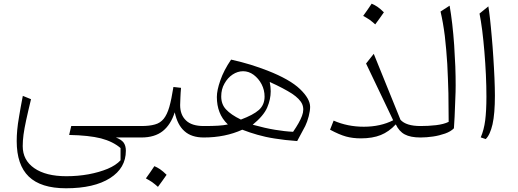

<svg xmlns="http://www.w3.org/2000/svg" viewBox="-20 -749 2820 1046"><path d="M149 -208.6 104.3 -226.7C95.7 -182.4 89 -145.7 84.3 -116.2C79 -86.7 75.7 -61.4 73.8 -40.5C71.9 -19.5 71 0.5 71 19.5C71 106.2 92.9 170.5 136.7 212.9C180.5 255.2 248.1 276.7 339.5 276.7C441.9 276.7 521.9 258.1 579.5 221.4C637.1 184.8 665.7 135.2 665.7 72.4C665.7 53.8 661.4 38.6 653.3 27.6C645.2 16.7 631 7.6 611.4 0H665.2V-62.4H368.1L356.7 -13.8C428.6 -12.4 486.2 -6.2 530 4.8C573.3 16.2 609 33.8 636.7 57.6V124.3C620.5 141.9 597.1 157.6 566.7 170.5C535.7 183.3 501 193.3 462.4 200.5C423.3 207.6 382.9 211 341.4 211C266.7 211 208.6 196.2 166.7 167.1C124.8 138.1 103.8 98.1 103.8 47.1C103.8 27.6 105.2 6.7 108.1 -15.2C111 -36.7 115.7 -62.9 122.4 -93.8C129 -124.8 138.1 -162.9 149 -208.6Z M821 156.2C812.9 168.1 805.2 179 798.1 190C790.5 201 782.9 211.9 774.8 222.9C786.2 229 797.6 235.7 809 243.3C820 251.4 830.5 260 840.5 269C848.6 258.1 856.7 246.7 864.8 235.7C872.4 224.8 880 214.3 887.6 203.3C874.8 190.5 862.9 180.5 851.9 172.9C841 165.7 830.5 160 821 156.2ZM665.2 0H750C799 0 838.1 -11.9 867.1 -35.2C896.2 -58.6 917.6 -92.4 931.9 -137.1C941.9 -91 959.5 -56.7 985.2 -34.3C1010.5 -11.4 1045.7 0 1090 0H1090.5V-62.4H1090C1046.7 -62.4 1014.3 -72.4 993.3 -92.9C971.9 -113.3 961.4 -141 961.4 -176.7C961.4 -189.5 961.9 -203.3 962.9 -219C963.3 -234.8 964.8 -251.9 966.2 -270.5L924.8 -275.2C917.6 -230.5 910.5 -194.3 902.4 -166.2C894.3 -138.1 883.8 -116.7 871.9 -101.9C859.5 -86.7 843.8 -76.2 824.3 -71C804.8 -65.2 779.5 -62.4 749.5 -62.4H665.2C655.7 -62.4 651 -52.4 651 -32.4V-30C651 -10 655.7 0 665.2 0Z M1239 -424.3C1212.4 -385.2 1192.9 -347.6 1180.5 -311.4C1167.6 -274.8 1161.4 -244.8 1161.4 -220.5C1161.4 -190.5 1166.2 -162.9 1175.7 -138.6C1184.8 -114.3 1200 -91.4 1221.4 -71C1206.7 -67.6 1189.5 -65.7 1169 -64.3C1148.6 -62.9 1122.4 -62.4 1090.5 -62.4C1081 -62.4 1076.2 -52.4 1076.2 -32.4V-30C1076.2 -10 1081 0 1090.5 0C1168.1 0 1238.1 -14.3 1300 -42.4C1326.7 -31.9 1354.3 -22.9 1382.4 -14.8C1410.5 -6.7 1442.4 0.5 1477.1 5.7C1511.9 11.4 1552.9 16.2 1599 19.5L1642.9 -62.4C1650 -77.1 1656.7 -95.2 1661.9 -115.7C1667.1 -136.2 1669.5 -153.3 1669.5 -166.7C1669.5 -196.2 1651 -228.6 1614.3 -263.8C1577.6 -299 1518.1 -332.9 1436.2 -364.8C1408.1 -375.7 1378.1 -386.2 1346.2 -396.2C1314.3 -406.2 1278.6 -415.2 1239 -424.3ZM1292.4 -97.6C1255.7 -115.2 1229 -133.8 1211.4 -152.9C1193.8 -171.4 1185.2 -195.2 1185.2 -223.8C1185.2 -250 1191 -273.3 1202.9 -293.8C1214.3 -314.3 1229 -331 1247.1 -342.9C1265.2 -354.8 1284.3 -361 1304.3 -361C1324.8 -361 1344.3 -354.3 1361.9 -341.4C1379.5 -328.1 1394.3 -311 1405.2 -290C1416.2 -268.6 1421.4 -246.2 1421.4 -222.9C1421.4 -192.9 1411 -168.6 1390.5 -150C1369.5 -131.4 1336.7 -114.3 1292.4 -97.6ZM1356.7 -69.5C1396.2 -101.9 1422.9 -133.3 1435.7 -163.3C1448.6 -193.3 1454.8 -222.9 1454.8 -251.9C1454.8 -267.6 1452.9 -284.3 1449.5 -302.4C1501.4 -279 1541.4 -257.6 1570.5 -239C1599 -220 1617.6 -201 1626.2 -181.9C1634.3 -162.9 1634.3 -141.4 1625.2 -117.6C1616.2 -93.3 1600 -64.8 1576.7 -31C1545.7 -32.4 1513.3 -36.2 1478.6 -41.9C1443.8 -47.6 1402.9 -56.7 1356.7 -69.5Z M2121.9 -93.8C2076.2 -70.5 2022.9 -58.6 1961.9 -58.6C1903.3 -58.6 1848.6 -69.5 1797.6 -91.9L1778.1 -42.4C1811.9 -24.3 1841 -11.9 1865.2 -5.2C1889 1.4 1916.2 4.8 1946.2 4.8C1988.6 4.8 2024.8 -1.4 2054.3 -13.3C2083.8 -25.2 2111 -44.3 2136.2 -71.4C2148.1 -46.2 2164.3 -27.6 2185.2 -16.7C2205.7 -5.7 2234.3 0 2271 0H2271.4V-62.4H2271C2218.6 -62.4 2182.4 -73.8 2161.9 -96.2L2016.2 -455.7L1974.3 -402.9ZM2004.8 -729C1996.7 -717.1 1989 -706.2 1981.9 -695.2C1974.3 -684.3 1966.7 -673.3 1958.6 -662.4C1970 -656.2 1981.4 -649.5 1992.9 -641.9C2003.8 -633.8 2014.3 -625.2 2024.3 -616.2C2032.4 -627.1 2040.5 -638.6 2048.6 -649.5C2056.2 -660.5 2063.8 -671 2071.4 -681.9C2058.6 -694.8 2046.7 -704.8 2035.7 -712.4C2024.8 -719.5 2014.3 -725.2 2004.8 -729Z M2429.5 -718.1 2380 -686.2C2389.5 -646.2 2397.1 -601.9 2403.3 -553.3C2409 -504.3 2413.3 -453.3 2416.7 -400.5C2419.5 -347.1 2421.4 -293.8 2422.9 -240.5C2423.8 -186.7 2424.3 -135.2 2424.3 -85.2C2406.2 -76.2 2383.3 -70.5 2355.7 -67.1C2327.6 -63.8 2299.5 -62.4 2271.4 -62.4C2261.9 -62.4 2257.1 -52.4 2257.1 -32.4V-30C2257.1 -10 2261.9 0 2271.4 0C2292.9 0 2315.7 -1.9 2339 -5.2C2362.4 -8.6 2384.3 -14.3 2404.8 -21.4C2425.2 -28.6 2441 -38.1 2452.9 -50C2454.3 -68.1 2455.2 -89 2456.7 -113.3C2457.6 -137.1 2458.6 -161 2459.5 -185.2C2460.5 -209 2461.4 -230 2461.9 -248.1C2462.4 -265.7 2462.4 -277.6 2462.4 -283.8C2462.4 -315.2 2461.9 -350 2460.5 -387.6C2459 -425.2 2456.7 -463.8 2454.3 -503.3C2451.4 -542.9 2448.1 -581 2443.8 -618.1C2439.5 -654.8 2434.8 -688.1 2429.5 -718.1Z M2640.5 -714.3 2592.4 -675.2C2597.6 -649.5 2602.4 -618.6 2607.1 -582.9C2611.4 -546.7 2615.7 -508.1 2619 -466.7C2622.4 -425.2 2625.2 -383.8 2627.1 -342.4C2629 -300.5 2630 -260.5 2630 -222.9C2630 -170 2627.6 -127.1 2623.3 -93.3C2619 -59.5 2611 -28.6 2599 -0.5L2626.2 8.6C2641.9 -6.2 2654.3 -33.3 2663.3 -71.9C2671.9 -110.5 2676.2 -162.9 2676.2 -228.1C2676.2 -255.7 2675.2 -287.6 2673.8 -323.8C2672.4 -359.5 2670 -397.1 2667.6 -436.2C2665.2 -474.8 2662.4 -512.4 2659 -549C2655.7 -585.2 2652.9 -618.1 2649.5 -647.1C2646.2 -676.2 2643.3 -698.6 2640.5 -714.3Z"/></svg>

Font: Pinar Light
Style: Regular
Weight: 300
Designer: Amin Abedi
Version: Version 2.00;September 9, 2021;FontCreator 13.0.0.2683 64-bi